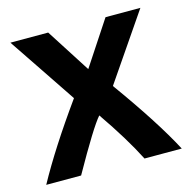

<svg xmlns="http://www.w3.org/2000/svg" viewBox="-85 -613 692 702"><g transform="rotate(-15 261.0 -262.0)"><path d="M259 -189Q228 -154 138 6H6Q72 -115 186 -274L86 -423L14 -530H157L264 -363L374 -530H506L335 -280Q459 -108 519 6H378Q335 -79 259 -189Z"/></g></svg>

Font: Repo
Style: DemiBold
Weight: 600
Designer: Stefan Peev
Foundry: Context Ltd
Version: Version 001.000